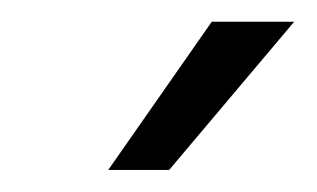

<svg xmlns="http://www.w3.org/2000/svg" viewBox="-20 -778 287 174"><path d="M78.1 -624 171.9 -758.3H246.6L133.3 -624Z"/></svg>

Font: Inter 16pt Light
Style: Italic
Weight: 300
Italic angle: -9.3988°
Version: Version 4.001;git-66647c0bb